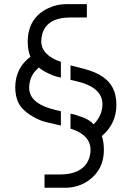

<svg xmlns="http://www.w3.org/2000/svg" viewBox="-20 -762 628 916"><path d="M52.7 -346.7Q53.7 -437.5 125 -491.2Q112.3 -522.5 112.3 -561.5Q112.3 -676.8 210 -722.7Q251 -742.2 294.9 -742.2H394.5V-678.7H317.4Q204.1 -678.7 181.6 -599.6Q176.8 -582 176.8 -563.5Q178.7 -498 270.5 -466.8V-391.6Q248 -396.5 232.4 -402.3Q184.6 -421.9 166 -439.5Q120.1 -404.3 119.1 -343.8Q119.1 -275.4 216.8 -245.1Q238.3 -238.3 270.5 -231.4V-163.1Q193.4 -179.7 173.8 -187.5Q93.8 -221.7 68.4 -270.5Q52.7 -302.7 52.7 -346.7ZM192.4 70.3H266.6Q368.2 70.3 400.4 4.9Q412.1 -19.5 412.1 -48.8Q410.2 -119.1 316.4 -148.4V-219.7Q334 -216.8 351.6 -210Q401.4 -196.3 426.8 -168.9Q467.8 -210 468.8 -263.7Q468.8 -337.9 368.2 -368.2Q347.7 -374 316.4 -380.9V-450.2Q395.5 -430.7 410.2 -424.8Q502 -393.6 525.4 -325.2Q535.2 -296.9 535.2 -260.7Q535.2 -174.8 468.8 -115.2Q466.8 -114.3 465.8 -113.3Q475.6 -85.9 475.6 -45.9Q475.6 43.9 407.2 95.7Q356.4 133.8 290 133.8H192.4Z"/></svg>

Font: Post No Bills Colombo Medium
Style: Regular
Weight: 500
Designer: Kosala Senevirathne, Siva Puranthara, Lasantha Premarathna, Tharique Azeez
Foundry: Mooniak
Version: Version 1.220 ; ttfautohint (v1.6)